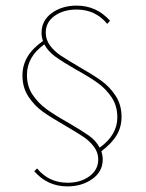

<svg xmlns="http://www.w3.org/2000/svg" viewBox="-20 -570 519 684"><path d="M341 -31Q346 -16 346 -2Q346 41 309 67.5Q272 94 220 94Q149 94 102 40L112 30Q154 81 221 81Q267 81 298.5 58Q330 35 330 -2Q330 -27 314.5 -47.5Q299 -68 276.5 -83Q254 -98 213 -122Q164 -150 133.5 -171.5Q103 -193 81.5 -225.5Q60 -258 60 -301Q60 -337 77.5 -367Q95 -397 133 -424Q128 -439 128 -453Q128 -497 164.5 -523.5Q201 -550 253 -550Q324 -550 372 -496L362 -485Q320 -536 253 -536Q206 -536 174.5 -513.5Q143 -491 143 -454Q143 -428 158.5 -407.5Q174 -387 196.5 -372Q219 -357 260 -333Q309 -305 339.5 -283.5Q370 -262 391.5 -229.5Q413 -197 413 -154Q413 -118 396 -89Q379 -60 341 -31ZM398 -152Q398 -193 377.5 -223.5Q357 -254 327.5 -275Q298 -296 251 -322Q204 -349 177.5 -368Q151 -387 138 -412Q76 -368 76 -303Q76 -262 96.5 -232Q117 -202 146 -181Q175 -160 223 -133Q271 -105 296.5 -87Q322 -69 335 -44Q398 -89 398 -152Z"/></svg>

Font: Ysabeau SC Thin
Style: Regular
Weight: 200
Designer: Christian Thalmann (Catharsis Fonts)
Version: Version 0.003